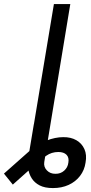

<svg xmlns="http://www.w3.org/2000/svg" viewBox="-144 -748 460 972"><path d="M27.3 -119.1H111.3L80.1 72.3Q76.2 96.7 93.3 114.5Q110.4 132.3 136.7 131.8Q162.6 132.3 180.9 116Q199.2 99.6 202.1 75.2Q206.5 49.3 192.6 35.4Q178.7 21.5 151.4 21.5Q117.2 21.5 90.3 40.3Q63.5 59.1 38.1 82L-79.1 186.5L-124 130.9L4.9 16.6Q25.4 -1 47.1 -14.2Q68.8 -27.3 90.8 -36.1Q112.8 -44.9 134.5 -49.3Q156.2 -53.7 175.8 -53.7Q214.8 -54.2 242.7 -38.1Q270.5 -22 283.4 7.1Q296.4 36.1 289.1 75.2Q283.7 113.3 261.2 142.6Q238.8 171.9 203.6 188Q168.5 204.1 124 204.1Q83 204.1 56.9 190.7Q30.8 177.2 16.6 154.8Q2.4 132.3 -1.5 105.2Q-5.4 78.1 -1 50.8ZM211.9 -727.5 91.8 0H7.8L128.9 -727.5Z"/></svg>

Font: Inter Tight
Style: Italic
Weight: 400
Italic angle: -9.39999°
Designer: Rasmus Andersson
Foundry: rsms
Version: Version 3.002